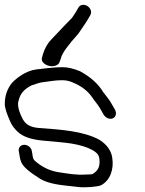

<svg xmlns="http://www.w3.org/2000/svg" viewBox="-20 -797 612 809"><path d="M237.1 -552.6 237.2 -553.1C241.8 -573.1 267.8 -608.2 310 -655C332.7 -687.1 349.6 -713.1 360.2 -732.5C368.7 -747 361.1 -763.1 348.9 -771.2C337.3 -778.8 320.2 -779.8 311.3 -766.5L311.1 -766.1L310.9 -765.8C302.2 -750 293.2 -735.4 283.7 -722.1C269.8 -708.1 240.1 -677.4 195.1 -629.5C179.9 -613.5 169 -593.9 161.1 -569.4L156.8 -553.3C151.9 -536.8 169.9 -523.2 187.2 -519.3C204.5 -515.4 226.6 -520.2 231.3 -536.3ZM63.2 -136.3C64.5 -128.6 65.8 -123.2 69 -115.1C76.7 -93.9 104.7 -71.7 149.8 -43.1C187.1 -21.5 237.1 -16.9 286.5 -11.7L313.3 -8.7C338.5 -6 391 -9.7 406.2 -16.5C444.4 -37.4 461.1 -83.7 452.7 -134.4C447.7 -164.2 428.6 -189.5 398.2 -208.3C332.4 -243.9 242.4 -250.8 140.9 -258C105.9 -261.4 84.7 -273.6 72.1 -302.9L72 -303.1L71.8 -303.4C56.3 -335.6 53.1 -358.5 58.4 -373.3L58.6 -373.9L58.8 -374.5C64.5 -400.7 81.2 -421.4 112.4 -437C134 -445 150.2 -449.3 157.9 -450.2C185.9 -453.4 209.8 -459 240.6 -459C256.3 -459 269.3 -456.5 281.3 -451.7C325.5 -434.3 351.8 -412 370.5 -383.9C375.1 -376.9 379.8 -370.6 384.4 -365.1C395.2 -352.1 407 -331.7 416.6 -314.1L416.9 -313.5L417.3 -312.9C427.9 -297 446.2 -292.8 457.8 -299.6C468.1 -305.6 472.1 -319.7 464.7 -334.5L464.5 -334.9L447.8 -363.7C438.4 -380.5 423.4 -397.1 414.7 -409C394.7 -442.8 361.7 -472.8 316.8 -497.1C290.3 -507.9 265.4 -514 242.3 -514C211.5 -514 163.8 -508.3 132.1 -504.3C88.2 -498.4 49.9 -468.4 30.5 -447.8L30 -447.4L29.7 -446.9C9.9 -421.6 -0.1 -391.8 0.2 -358.2C0.3 -341.4 8.8 -316.9 24.2 -282.3C30.3 -268.6 40.2 -255.5 53.3 -242.8C76.4 -220.5 112.2 -208.8 163.5 -204.3C178.4 -203.3 196.7 -201.6 218.6 -199.4L255.2 -195.6C324.6 -188.4 392.6 -165.1 397.8 -133.5C402.6 -104.9 397.4 -85.4 381.9 -72.3C363.8 -59.9 377.8 -63.6 343.2 -61.6C298.4 -58.9 269.4 -65.1 227.4 -71.3C192.9 -76.4 157.5 -91.9 126.8 -119.7C122.4 -123.7 119.5 -128.7 118.2 -136.3L114.1 -160.9C111.7 -175.1 97.3 -186.9 82.3 -186.9C67.2 -186.9 56.7 -175.1 59.1 -160.9Z"/></svg>

Font: MewTooHand
Style: BdWideLta
Weight: 400
Designer: Mew Too, Robert Jablonski
Version: Version 0.77